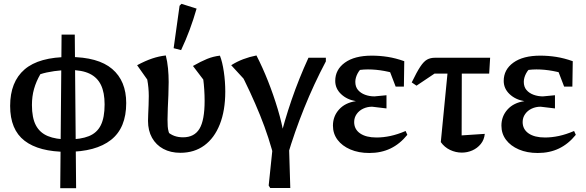

<svg xmlns="http://www.w3.org/2000/svg" viewBox="-20 -790 3063 1004"><path d="M330 4Q184 4 108.5 -54Q33 -112 33 -236Q33 -362 108.5 -427Q184 -492 342 -492Q493 -492 566.5 -429.5Q640 -367 640 -251Q640 -121 560.5 -58.5Q481 4 330 4ZM295 194 302 -609H371L378 194ZM336 -61Q402 -61 444.5 -78Q487 -95 507 -135Q527 -175 527 -244Q527 -306 508 -345.5Q489 -385 449 -404.5Q409 -424 343 -424Q306 -424 263.5 -418Q221 -412 191 -402Q169 -364 158 -325Q147 -286 147 -241Q147 -174 167.5 -135Q188 -96 230 -78.5Q272 -61 336 -61Z M923 9Q872 9 834 -11.5Q796 -32 775 -69.5Q754 -107 754 -158Q754 -171 755 -193Q756 -215 757 -240.5Q758 -266 758 -288Q758 -331 750 -374L697 -449Q740 -472 775.5 -484Q811 -496 847 -500Q855 -469 858.5 -433Q862 -397 862 -361Q862 -328 860.5 -293Q859 -258 857.5 -225Q856 -192 856 -165Q856 -144 857 -129.5Q858 -115 861.5 -102.5Q865 -90 871 -76L852 -104Q871 -87 891.5 -79.5Q912 -72 937 -72Q996 -72 1023 -116.5Q1050 -161 1050 -263Q1050 -292 1048 -322Q1046 -352 1043 -374L989 -445Q1031 -469 1063 -482Q1095 -495 1130 -499Q1143 -466 1150.5 -414.5Q1158 -363 1158 -311Q1158 -212 1129.5 -140Q1101 -68 1048.5 -29.5Q996 9 923 9ZM927 -528 888 -538 919 -760 929 -770 1008 -745Q992 -689 972 -635Q952 -581 927 -528Z M1417 50Q1388 -69 1339.5 -188.5Q1291 -308 1229 -427L1291 -338L1189 -449Q1219 -468 1252 -480.5Q1285 -493 1321 -500Q1353 -438 1381.5 -366Q1410 -294 1432.5 -219Q1455 -144 1467 -71L1462 4ZM1498 193H1393L1385 180L1408 -41L1491 -37ZM1440 -47Q1467 -158 1505 -268.5Q1543 -379 1593 -488H1684V-469Q1621 -350 1570.5 -224.5Q1520 -99 1483 26Z M1911 10Q1855 10 1812 -8.5Q1769 -27 1745 -59Q1721 -91 1721 -133Q1721 -182 1753 -217.5Q1785 -253 1841 -261Q1794 -269 1763.5 -298Q1733 -327 1733 -367Q1733 -426 1783.5 -462.5Q1834 -499 1924 -499Q1966 -499 2007.5 -492.5Q2049 -486 2094 -470L2079 -395Q2033 -411 1989.5 -419Q1946 -427 1904 -427Q1862 -427 1817 -416L1887 -447Q1862 -429 1850 -406Q1838 -383 1838 -362Q1838 -336 1852 -319.5Q1866 -303 1889 -294.5Q1912 -286 1938 -286L2001 -292V-223L1926 -232Q1901 -232 1879.5 -222Q1858 -212 1845 -193.5Q1832 -175 1832 -152Q1832 -114 1863 -92.5Q1894 -71 1949 -71Q1984 -71 2021.5 -79Q2059 -87 2101 -105L2110 -85Q2071 -37 2022 -13.5Q1973 10 1911 10ZM2049 -337 1998 -470H2094L2092 -337Z M2158 -342 2133 -359Q2159 -413 2177.5 -441Q2196 -469 2213.5 -478.5Q2231 -488 2254 -488H2543L2538 -405H2252ZM2328 -488H2395L2394 -82L2515 -90Q2512 -59 2494 -37Q2476 -15 2450 -3.5Q2424 8 2395 8Q2363 8 2333.5 -6Q2304 -20 2285 -47Z M2792 10Q2736 10 2693 -8.5Q2650 -27 2626 -59Q2602 -91 2602 -133Q2602 -182 2634 -217.5Q2666 -253 2722 -261Q2675 -269 2644.5 -298Q2614 -327 2614 -367Q2614 -426 2664.5 -462.5Q2715 -499 2805 -499Q2847 -499 2888.5 -492.5Q2930 -486 2975 -470L2960 -395Q2914 -411 2870.5 -419Q2827 -427 2785 -427Q2743 -427 2698 -416L2768 -447Q2743 -429 2731 -406Q2719 -383 2719 -362Q2719 -336 2733 -319.5Q2747 -303 2770 -294.5Q2793 -286 2819 -286L2882 -292V-223L2807 -232Q2782 -232 2760.5 -222Q2739 -212 2726 -193.5Q2713 -175 2713 -152Q2713 -114 2744 -92.5Q2775 -71 2830 -71Q2865 -71 2902.5 -79Q2940 -87 2982 -105L2991 -85Q2952 -37 2903 -13.5Q2854 10 2792 10ZM2930 -337 2879 -470H2975L2973 -337Z"/></svg>

Font: Piazzolla 24pt SemiBold
Style: Regular
Weight: 600
Designer: Juan Pablo del Peral
Foundry: Huerta Tipografica
Version: Version 2.005